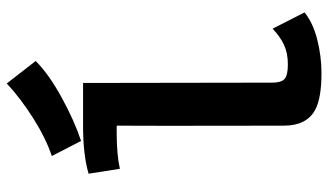

<svg xmlns="http://www.w3.org/2000/svg" viewBox="-218 -728 955 558"><g transform="rotate(-90 259.0 -448.5)"><path d="M85 -774.9Q136.2 -792 194.3 -828.6Q252.4 -865.2 295.9 -905.8L361.3 -821.8Q323.2 -783.7 255.1 -746.3Q187 -709 128.9 -689.9ZM173.3 -684.1H297.4Q297.4 -684.1 298.3 -133.8Q298.3 -108.9 308.6 -98.9Q318.8 -88.9 351.1 -88.9Q383.8 -88.9 407.7 -99.9Q431.6 -110.8 455.1 -133.3L502.4 -40.5Q472.7 -16.1 424.1 -3.7Q375.5 8.8 326.2 8.8Q252.9 8.8 218.8 -9.8Q173.3 -34.7 173.3 -100.6Q173.3 -156.2 173.1 -270.3Q172.9 -384.3 172.9 -439.9Q172.9 -535.6 173.3 -586.4H153.8Q88.9 -586.4 47.9 -577.1L33.7 -668Q87.9 -684.1 173.3 -684.1Z"/></g></svg>

Font: Fantasque Sans Mono
Style: Bold
Weight: 700
Monospace: yes
Designer: Jany Belluz
Version: Version 1.8.0 ; ttfautohint (v1.8.2)